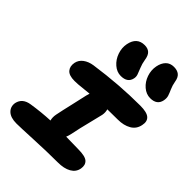

<svg xmlns="http://www.w3.org/2000/svg" viewBox="-258 -1098 1162 1162"><g transform="rotate(45 323.5 -516.5)"><path d="M564 -738.8Q529.8 -738.8 501.2 -763.2Q472.7 -787.6 459.7 -825.4Q446.8 -863.3 454.1 -900.9Q460.9 -935.5 480.5 -955.3Q500 -975.1 532.2 -975.1Q561 -975.1 578.1 -961.2Q595.2 -947.3 600.1 -915Q604.5 -889.2 614.7 -866.2Q625 -843.3 630.4 -826.7Q635.7 -810.1 631.8 -789.1Q622.1 -738.8 564 -738.8ZM342.8 -708Q309.1 -708 280.5 -732.7Q252 -757.3 238.8 -795.2Q225.6 -833 232.9 -870.1Q247.6 -942.9 314 -942.9Q341.3 -942.9 357.2 -928.2Q373 -913.6 377.9 -878.9Q382.3 -851.1 392.6 -826.7Q402.8 -802.2 408.2 -786.6Q413.6 -771 410.2 -754.9Q400.4 -708 342.8 -708ZM100.1 -58.1Q49.8 -58.1 25.4 -81.3Q1 -104.5 6.8 -140.1Q18.1 -191.9 79.1 -201.2Q157.7 -213.4 232.9 -216.8Q226.6 -238.8 231.9 -266.1Q240.2 -308.1 257.1 -379.9Q273.9 -451.7 278.8 -476.1Q279.3 -479.5 285.2 -499Q269 -497.6 241.2 -494.4Q213.4 -491.2 197 -490Q180.7 -488.8 166 -488.8Q118.7 -488.8 100.6 -510.3Q82.5 -531.7 88.9 -565.9Q94.7 -594.7 119.6 -613.3Q144.5 -631.8 181.2 -637.2Q375.5 -665 553.2 -665Q610.8 -665 631.8 -646Q652.8 -627 645 -590.8Q637.2 -549.3 602.3 -529.1Q567.4 -508.8 517.1 -508.8Q499.5 -508.8 470 -508.3Q440.4 -507.8 428.2 -507.8Q434.6 -486.8 430.2 -462.9Q427.7 -449.2 409.2 -377Q390.6 -304.7 379.9 -250Q374.5 -225.6 369.1 -214.8Q430.7 -212.9 473.1 -212.9Q535.2 -212.9 554.9 -194.1Q574.7 -175.3 568.8 -142.1Q562.5 -106.4 529.5 -87.6Q496.6 -68.8 442.9 -68.8Q356 -68.8 242.4 -63.5Q128.9 -58.1 100.1 -58.1Z"/></g></svg>

Font: Shantell Sans Irregular Bouncy
Style: Bold Italic
Weight: 700
Italic angle: -11.31°
Designer: Stephen Nixon, Anya Danilova, Shantell Martin
Foundry: Arrow Type
Version: Version 1.006;[9816181b4]